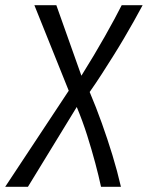

<svg xmlns="http://www.w3.org/2000/svg" viewBox="-69 -538 578 743"><path d="M-49 185 197 -187 64 -518H149L246 -245Q271 -285 294 -323.5Q317 -362 337 -397.5Q357 -433 373.5 -463.5Q390 -494 402 -518H483Q467 -488 449 -456Q431 -424 411 -390Q391 -356 369 -321Q347 -286 324.5 -251Q302 -216 278 -182Q303 -123 325 -61.5Q347 0 366 62Q385 124 399 185H322Q313 143 299.5 92.5Q286 42 268.5 -13.5Q251 -69 228 -124L39 185Z"/></svg>

Font: Ubuntu Sans
Style: Italic
Weight: 400
Italic angle: -13.5°
Designer: Dalton Maag Ltd
Foundry: Dalton Maag Ltd
Version: Version 1.006